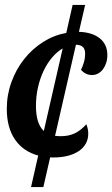

<svg xmlns="http://www.w3.org/2000/svg" viewBox="-20 -738 459 785"><path d="M106.9 26.9 136.2 -102.1Q74.7 -118.7 41.3 -167.5Q7.8 -216.3 7.8 -293Q7.8 -350.6 26.9 -402.8Q45.9 -455.1 78.9 -496.6Q111.8 -538.1 156 -566.2Q200.2 -594.2 251 -603.5L276.9 -717.8H328.1L302.7 -607.9Q357.4 -606 388.2 -581.1Q418.9 -556.2 418.9 -513.2Q418.9 -495.6 414.1 -480.7Q409.2 -465.8 400.9 -454.8Q392.6 -443.8 381.1 -437.5Q369.6 -431.2 356 -431.2Q342.3 -431.2 330.3 -437.3Q318.4 -443.4 311 -453.1Q314.5 -459 317.6 -467Q320.8 -475.1 323.2 -483.9Q325.7 -492.7 326.9 -501.5Q328.1 -510.3 328.1 -518.1Q328.1 -537.1 318.8 -545.9Q309.6 -554.7 290.5 -555.2L205.1 -182.6Q215.8 -181.2 229 -181.2Q260.7 -181.2 285.2 -192.6Q309.6 -204.1 333 -230Q337.4 -218.8 339.1 -209.5Q340.8 -200.2 340.8 -190.9Q340.8 -168.9 330.8 -150.9Q320.8 -132.8 302.2 -120.4Q283.7 -107.9 257.6 -101.1Q231.4 -94.2 199.2 -94.2Q195.3 -94.2 191.9 -94.2Q188.5 -94.2 185.1 -94.7L157.2 26.9ZM127 -305.2Q127 -231.9 159.2 -202.6L236.3 -540Q212.9 -526.4 192.9 -502.7Q172.9 -479 158.2 -448.2Q143.6 -417.5 135.3 -380.9Q127 -344.2 127 -305.2Z"/></svg>

Font: Lobster
Style: Regular
Weight: 400
Designer: Pablo Impallari
Foundry: Pablo Impallari
Version: Version 1.007; ttfautohint (v1.1) -l 8 -r 50 -G 50 -x 14 -D 